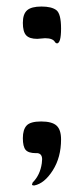

<svg xmlns="http://www.w3.org/2000/svg" viewBox="-20 -469 257 588"><path d="M118 -352 94 -350Q70 -350 60 -361Q50 -372 50 -399Q50 -426 63 -437.5Q76 -449 107 -449Q138 -449 152.5 -438Q167 -427 167 -381.5Q167 -336 154 -336L149 -339Q143 -352 118 -352ZM167 -42Q167 13 141.5 53Q116 93 85 99Q78 99 78 96L80 90Q103 67 108 31L109 19Q109 2 95 0H90Q67 0 58.5 -10Q50 -20 50 -46Q50 -72 61.5 -84.5Q73 -97 106 -97Q139 -97 153 -84.5Q167 -72 167 -42Z"/></svg>

Font: Aladin
Style: Regular
Weight: 400
Designer: Angel Koziupa and Alejandro Paul
Foundry: Angel Koziupa and Alejandro Paul
Version: Version 1.000